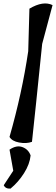

<svg xmlns="http://www.w3.org/2000/svg" viewBox="-20 -841 329 1129"><path d="M146 -540 153 -790Q234 -838 289 -811L228 -583Q187 -179 168 -7Q135 5 92.5 -3Q50 -11 36 -36Q110 -295 146 -540ZM42 268Q12 270 2 248L58 163L36 39Q77 11 112 24Q147 37 160 73Q155 124 121.5 177Q88 230 42 268Z"/></svg>

Font: Tillana Medium
Style: Regular
Weight: 500
Designer: Lipi Raval (Devanagari, Latin), Jonny Pinhorn (Latin)
Foundry: Indian Type Foundry
Version: Version 2.003;PS 1.0;hotconv 1.0.79;makeotf.lib2.5.61930; tt